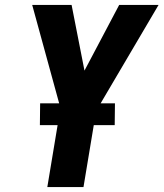

<svg xmlns="http://www.w3.org/2000/svg" viewBox="-20 -755 660 775"><path d="M171 0 224 -319 110 -735H269L321 -470L461 -735H620L368 -307L317 0ZM443 -250H141L142 -338H444Z"/></svg>

Font: Iosevka Heavy Extended Oblique
Style: Regular
Weight: 900
Width: 7
Italic angle: -9°
Monospace: yes
Designer: Belleve Invis
Foundry: Belleve Invis
Version: Version 32.5.0; ttfautohint (v1.8.4)